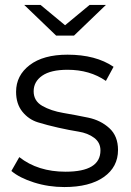

<svg xmlns="http://www.w3.org/2000/svg" viewBox="-20 -751 529 776"><path d="M279 -607H207L78 -731H144L243 -649L342 -731H408ZM457 -145Q457 -76 399.5 -35.5Q342 5 240 5Q176 5 117.5 -13.5Q59 -32 26 -60L58 -116Q133 -57 245 -57Q386 -57 386 -143Q386 -175 360.5 -194Q335 -213 297.5 -219Q260 -225 215.5 -235Q171 -245 133.5 -256.5Q96 -268 70.5 -299.5Q45 -331 45 -380Q45 -446 100 -488Q155 -530 253 -530Q367 -530 439 -481L408 -424Q343 -469 253 -469Q185 -469 150.5 -445Q116 -421 116 -382Q116 -343 151 -323Q186 -303 236 -294.5Q286 -286 336.5 -275.5Q387 -265 422 -233Q457 -201 457 -145Z"/></svg>

Font: Montserrat Alternates
Style: Regular
Weight: 400
Designer: Julieta Ulanovsky
Foundry: Julieta Ulanovsky
Version: Version 7.200;PS 007.200;hotconv 1.0.88;makeotf.lib2.5.64775